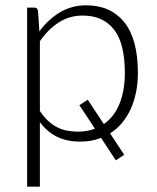

<svg xmlns="http://www.w3.org/2000/svg" viewBox="-20 -526 591 722"><path d="M130 -108.5Q144.5 -87 160.2 -72.2Q176 -57.5 193.5 -48.2Q211 -39 230.8 -35Q250.5 -31 272.5 -31Q290.5 -31 306.5 -33.8Q322.5 -36.5 337 -42L278.5 -130.5L310 -151L370.5 -59.5Q410 -87 429.8 -136.8Q449.5 -186.5 449.5 -252Q449.5 -363 408.5 -415.2Q367.5 -467.5 291 -467.5Q241.5 -467.5 201.5 -442Q161.5 -416.5 130 -371ZM128 -408Q161 -453 205.2 -479.5Q249.5 -506 304.5 -506Q396 -506 447.2 -442.5Q498.5 -379 498.5 -252Q498.5 -214.5 491.8 -180.2Q485 -146 471.8 -116.8Q458.5 -87.5 439 -64Q419.5 -40.5 394 -24.5L447 56L415.5 77L360 -7.5Q342.5 -0.5 323 3Q303.5 6.5 281.5 6.5Q231 6.5 194 -12Q157 -30.5 130 -66.5V176H82V-497.5H108.5Q121 -497.5 123 -485Z"/></svg>

Font: Lato 2
Style: Regular
Weight: 300
Designer: Lukasz Dziedzic with Adam Twardoch and Botio Nikoltchev
Foundry: tyPoland Lukasz Dziedzic
Version: Version 2.015; 2015-08-06; http://www.latofonts.com/